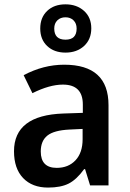

<svg xmlns="http://www.w3.org/2000/svg" viewBox="-20 -846 592 876"><path d="M391.1 0 368.2 -74.2H363.8Q329.6 -26.9 293.5 -8.5Q257.3 9.8 199.2 9.8Q127 9.8 85.4 -33.7Q43.9 -77.1 43.9 -155.8Q43.9 -320.3 269 -328.1L357.9 -331.1V-369.1Q357.9 -460 267.1 -460Q206.1 -460 127.9 -420.9L87.9 -502.9Q177.7 -550.8 272.9 -550.8Q475.1 -550.8 475.1 -366.2V0ZM356.9 -257.8 296.9 -254.9Q226.1 -251.5 196 -227.3Q166 -203.1 166 -154.8Q166 -80.1 238.8 -80.1Q292 -80.1 324.5 -114.7Q356.9 -149.4 356.9 -210.9ZM278.8 -606Q227.1 -606 195.3 -636Q163.6 -666 163.6 -715.8Q163.6 -766.1 195.1 -796.1Q226.6 -826.2 278.8 -826.2Q330.1 -826.2 363.3 -796.4Q396.5 -766.6 396.5 -716.8Q396.5 -666.5 363.5 -636.2Q330.6 -606 278.8 -606ZM278.8 -767.1Q255.9 -767.1 241.7 -753.2Q227.5 -739.3 227.5 -715.8Q227.5 -665 278.8 -665Q329.6 -665 329.6 -715.8Q329.6 -739.3 315.4 -753.2Q301.3 -767.1 278.8 -767.1Z"/></svg>

Font: Droid Sans TV
Style: Bold
Weight: 600
Version: Version 1.00